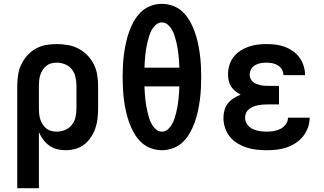

<svg xmlns="http://www.w3.org/2000/svg" viewBox="-20 -772 1690 1002"><path d="M70 210V-325Q70 -353 74.5 -381.5Q79 -410 91 -435.5Q103 -461 122.5 -482.5Q142 -504 166.5 -518Q191 -532 219.5 -537Q248 -542 276 -542Q305 -542 334 -537Q363 -532 389 -518.5Q415 -505 435.5 -484Q456 -463 469 -437.5Q482 -412 487 -383Q492 -354 492 -325V-205Q492 -179 489 -153Q486 -127 477.5 -102.5Q469 -78 454.5 -56Q440 -34 419.5 -18Q399 -2 373.5 5Q348 12 322 12Q300 12 278 6.5Q256 1 237.5 -12Q219 -25 205.5 -43.5Q192 -62 183 -82V210ZM276 -85Q299 -85 320 -94Q341 -103 355 -120.5Q369 -138 374 -160.5Q379 -183 379 -205V-325Q379 -347 374 -369.5Q369 -392 355.5 -409.5Q342 -427 320.5 -436Q299 -445 277 -445Q262 -445 248 -441.5Q234 -438 222.5 -429Q211 -420 203 -407.5Q195 -395 190.5 -381.5Q186 -368 184.5 -353.5Q183 -339 183 -325V-205Q183 -191 184.5 -176.5Q186 -162 190.5 -148.5Q195 -135 203 -122.5Q211 -110 222.5 -101Q234 -92 248 -88.5Q262 -85 276 -85Z M825 12Q795 12 766 1Q737 -10 715.5 -31Q694 -52 679 -78.5Q664 -105 654 -133Q644 -161 637.5 -190.5Q631 -220 627 -250Q623 -280 621.5 -310Q620 -340 620 -370Q620 -400 621.5 -430Q623 -460 627 -490Q631 -520 637.5 -549.5Q644 -579 654 -607Q664 -635 679 -661.5Q694 -688 715.5 -709Q737 -730 766 -741Q795 -752 825 -752Q855 -752 884 -741Q913 -730 934.5 -709Q956 -688 971 -661.5Q986 -635 996 -607Q1006 -579 1012.5 -549.5Q1019 -520 1023 -490Q1027 -460 1028.5 -430Q1030 -400 1030 -370Q1030 -340 1028.5 -310Q1027 -280 1023 -250Q1019 -220 1012.5 -190.5Q1006 -161 996 -133Q986 -105 971 -78.5Q956 -52 934.5 -31Q913 -10 884 1Q855 12 825 12ZM734 -419H916Q916 -435 914.5 -452Q913 -469 911.5 -486Q910 -503 907 -520Q904 -537 900 -553.5Q896 -570 891 -586Q886 -602 877.5 -617Q869 -632 855.5 -643.5Q842 -655 825 -655Q808 -655 794.5 -643.5Q781 -632 772.5 -617Q764 -602 759 -586Q754 -570 750 -553.5Q746 -537 743 -520Q740 -503 738.5 -486Q737 -469 735.5 -452Q734 -435 734 -419ZM825 -85Q842 -85 855.5 -96.5Q869 -108 877.5 -123Q886 -138 891 -154Q896 -170 900 -186.5Q904 -203 907 -220Q910 -237 911.5 -254Q913 -271 914.5 -288Q916 -305 916 -321H734Q734 -305 735.5 -288Q737 -271 738.5 -254Q740 -237 743 -220Q746 -203 750 -186.5Q754 -170 759 -154Q764 -138 772.5 -123Q781 -108 794.5 -96.5Q808 -85 825 -85Z M1372 12Q1345 12 1318.5 9Q1292 6 1267 -2Q1242 -10 1219 -24Q1196 -38 1179.5 -58.5Q1163 -79 1154.5 -105Q1146 -131 1146 -157Q1146 -177 1151.5 -197Q1157 -217 1169.5 -232.5Q1182 -248 1199.5 -259.5Q1217 -271 1236 -278Q1221 -286 1208 -296.5Q1195 -307 1186 -320.5Q1177 -334 1173.5 -350.5Q1170 -367 1170 -383Q1170 -408 1177 -431.5Q1184 -455 1198.5 -474Q1213 -493 1233.5 -506.5Q1254 -520 1276.5 -528Q1299 -536 1323 -539Q1347 -542 1371 -542Q1396 -542 1420 -539Q1444 -536 1466.5 -527.5Q1489 -519 1509 -505Q1529 -491 1543 -471.5Q1557 -452 1564.5 -428.5Q1572 -405 1572 -381V-380H1459Q1459 -396 1451 -409.5Q1443 -423 1430 -431Q1417 -439 1402 -442Q1387 -445 1371 -445Q1356 -445 1341 -442.5Q1326 -440 1312.5 -432.5Q1299 -425 1291 -411.5Q1283 -398 1283 -382Q1283 -372 1287 -362.5Q1291 -353 1298.5 -346Q1306 -339 1315.5 -335Q1325 -331 1334.5 -328.5Q1344 -326 1354.5 -325Q1365 -324 1375 -324H1436V-227H1375Q1362 -227 1349.5 -226Q1337 -225 1325 -222.5Q1313 -220 1301 -215Q1289 -210 1279 -202Q1269 -194 1264 -182.5Q1259 -171 1259 -158Q1259 -139 1270 -123Q1281 -107 1298 -99Q1315 -91 1334 -88Q1353 -85 1372 -85Q1390 -85 1408.5 -88Q1427 -91 1443.5 -99.5Q1460 -108 1471.5 -123.5Q1483 -139 1483 -158H1596Q1596 -131 1587 -106Q1578 -81 1561.5 -60.5Q1545 -40 1523 -25.5Q1501 -11 1476 -2.5Q1451 6 1424.5 9Q1398 12 1372 12Z"/></svg>

Font: Lode Term
Style: Bold
Weight: 700
Monospace: yes
Designer: Belleve Invis
Foundry: Belleve Invis
Version: Version 29.2.0